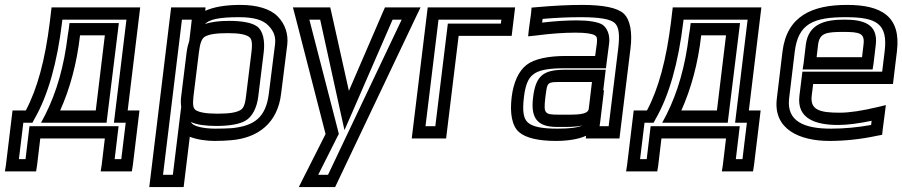

<svg xmlns="http://www.w3.org/2000/svg" viewBox="-49 -539 3675 782"><path d="M154 -450C135 -296 103 -177 56 -89H27H2L-1 -64L-25 134L-29 159H-4H73H98L102 134L115 25H378L365 134L361 159H386H463H488L492 134L516 -64L519 -89H494H471L519 -484L522 -509H497H186H161L158 -484L154 -450ZM204 -450 205 -459H466L418 -64L415 -39H440H463L445 109H418L431 0L434 -25H409H96H71L68 0L55 109H28L46 -39H67H83L91 -54C146 -149 184 -283 204 -450ZM341 -89H196C236 -178 264 -281 277 -395H378L341 -89ZM388 -64 432 -420 435 -445H410H259H234L231 -420L227 -395C212 -270 182 -165 136 -73L118 -39H155H360H385L388 -64Z M823 35C850 35 874 34 893 32C1001 23 1082 -37 1096 -158L1121 -357C1126 -400 1112 -442 1082 -472C1052 -503 998 -519 930 -519C871 -519 822 -511 787 -495L788 -509H763H673H648L645 -484L562 198L559 223H584H674H699L702 198L724 18C754 30 794 35 823 35ZM953 -147C949 -111 942 -97 929 -90C913 -81 886 -76 838 -76C791 -76 764 -81 749 -90C738 -97 735 -111 739 -147L761 -325C766 -366 773 -382 786 -390C802 -399 830 -404 878 -404C925 -404 951 -399 965 -389C976 -382 980 -366 975 -325L953 -147ZM722 -373C717 -358 713 -342 711 -325L689 -147C687 -132 687 -117 689 -104L680 -31L655 173H615L692 -459H732L729 -432L722 -373ZM1003 -147 1025 -325C1031 -374 1022 -415 997 -432C976 -447 935 -454 884 -454C845 -454 811 -450 786 -441C803 -460 844 -469 924 -469C985 -469 1022 -458 1044 -435C1067 -411 1075 -389 1071 -357L1046 -158C1034 -61 987 -26 895 -17C877 -16 855 -15 829 -15C785 -15 736 -23 729 -42C752 -31 788 -26 832 -26C884 -26 926 -33 950 -47C979 -63 998 -102 1003 -147Z M1628 -509H1537H1519L1511 -491L1372 -169L1300 -492L1296 -509H1278H1180H1144L1153 -475L1277 7L1185 189L1168 223H1205H1299H1316L1324 206L1648 -476L1664 -509H1628ZM1587 -459 1287 173H1247L1326 16L1331 7L1329 -2L1211 -459H1255L1338 -81L1354 -9L1386 -82L1550 -459H1587Z M2038 -418 2046 -484 2049 -509H2024H1718H1693L1690 -484L1631 0L1628 25H1653H1743H1768L1771 0L1819 -393H2010H2035L2038 -418ZM1991 -443H1800H1775L1772 -418L1724 -25H1684L1737 -459H1993L1991 -443Z M2477 0 2519 -342C2527 -408 2518 -459 2491 -484C2465 -508 2405 -519 2322 -519C2268 -519 2207 -516 2139 -510L2116 -508L2114 -485L2105 -419L2102 -391L2131 -394C2192 -402 2246 -406 2295 -406C2338 -406 2362 -402 2374 -395C2382 -390 2384 -384 2382 -363L2375 -311H2255C2184 -311 2127 -299 2096 -275C2063 -250 2042 -202 2035 -144C2027 -78 2036 -26 2065 -1C2092 23 2145 35 2215 35C2264 35 2307 28 2338 14L2337 25H2362H2449H2474L2477 0ZM2172 -141C2181 -208 2176 -205 2248 -205H2362L2349 -96C2346 -70 2295 -72 2243 -72H2225C2168 -72 2165 -78 2172 -141ZM2122 -141C2113 -64 2134 -22 2219 -22H2237C2260 -22 2293 -21 2323 -28C2303 -19 2271 -15 2221 -15C2157 -15 2120 -23 2101 -40C2083 -56 2078 -86 2085 -144C2091 -194 2103 -221 2123 -236C2144 -253 2183 -261 2249 -261H2394H2419L2422 -286L2432 -363C2436 -395 2425 -425 2404 -439C2385 -450 2348 -456 2301 -456C2258 -456 2211 -453 2159 -447L2161 -462C2218 -467 2269 -469 2316 -469C2395 -469 2438 -461 2455 -445C2471 -430 2476 -400 2469 -342L2430 -25H2393L2396 -46L2411 -171H2408L2415 -230L2418 -255H2393H2254C2164 -255 2133 -232 2122 -141Z M2684 -450C2665 -296 2633 -177 2586 -89H2557H2532L2529 -64L2505 134L2501 159H2526H2603H2628L2632 134L2645 25H2908L2895 134L2891 159H2916H2993H3018L3022 134L3046 -64L3049 -89H3024H3001L3049 -484L3052 -509H3027H2716H2691L2688 -484L2684 -450ZM2734 -450 2735 -459H2996L2948 -64L2945 -39H2970H2993L2975 109H2948L2961 0L2964 -25H2939H2626H2601L2598 0L2585 109H2558L2576 -39H2597H2613L2621 -54C2676 -149 2714 -283 2734 -450ZM2871 -89H2726C2766 -178 2794 -281 2807 -395H2908L2871 -89ZM2918 -64 2962 -420 2965 -445H2940H2789H2764L2761 -420L2757 -395C2742 -270 2712 -165 2666 -73L2648 -39H2685H2890H2915L2918 -64Z M3401 -519C3259 -519 3156 -474 3138 -329L3115 -138C3099 -11 3210 35 3329 35C3392 35 3458 28 3523 14L3544 10L3546 -10L3555 -79L3559 -111L3526 -103C3463 -88 3412 -80 3371 -80C3290 -80 3250 -91 3257 -149L3263 -197H3563H3588L3591 -222L3604 -329C3622 -473 3540 -519 3401 -519ZM3395 -469C3521 -469 3568 -443 3554 -329L3544 -247H3244H3219L3216 -222L3207 -149C3195 -53 3277 -30 3365 -30C3402 -30 3448 -36 3501 -47L3499 -30C3443 -20 3389 -15 3335 -15C3226 -15 3154 -45 3165 -138L3188 -329C3202 -442 3263 -469 3395 -469ZM3385 -409C3453 -409 3474 -404 3468 -357L3462 -306H3277L3283 -357C3289 -404 3315 -409 3385 -409ZM3391 -459C3316 -459 3244 -445 3233 -357L3224 -281L3220 -256H3245H3480H3505L3509 -281L3518 -357C3528 -442 3466 -459 3391 -459Z"/></svg>

Font: Gamestation Text Outline
Style: Italic
Weight: 400
Designer: Jonas Hecksher
Foundry: Jonas Hecksher, Playtypeª, e-types AS
Version: Version 1.003